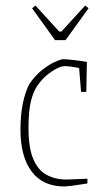

<svg xmlns="http://www.w3.org/2000/svg" viewBox="-20 -664 362 694"><path d="M213 10Q135 10 94.5 -44Q54 -98 54 -195Q54 -251 63 -292.5Q72 -334 86 -360Q106 -390 131 -410Q156 -430 178 -440Q200 -450 209 -450Q219 -450 246 -447Q273 -444 294 -440L292 -332H273L266 -418Q252 -421 237.5 -423Q223 -425 213 -425Q202 -425 184.5 -416Q167 -407 149 -392Q132 -378 116.5 -356.5Q101 -335 92 -299Q83 -263 83 -202Q83 -131 100 -90Q117 -49 148.5 -32Q180 -15 221 -15L296 -18V-1Q288 0 270.5 3Q253 6 236 8Q219 10 213 10ZM179 -519 96 -634 108 -644 194 -550H202L288 -644L300 -634L217 -519Z"/></svg>

Font: Grenze Gotisch Thin
Style: Regular
Weight: 100
Designer: Renata Polastri
Foundry: Omnibus-Type
Version: Version 1.001